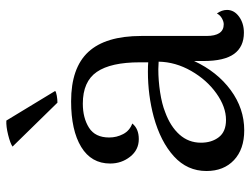

<svg xmlns="http://www.w3.org/2000/svg" viewBox="-110 -650 771 590"><g transform="rotate(-90 275.0 -354.5)"><path d="M540 -42Q540 -20 519.5 -5Q499 10 470 10Q427 10 405 -20Q383 -50 383 -114V-143Q350 -72 293.5 -30.5Q237 11 170 11Q112 11 78.5 -20.5Q45 -52 45 -105Q45 -164 90 -205Q135 -246 211 -267Q278 -285 350 -285Q370 -285 379 -284V-310Q379 -399 349.5 -442Q320 -485 252 -485Q208 -485 178 -466Q148 -447 148 -404Q148 -381 158.5 -361Q169 -341 191 -333Q175 -313 143 -313Q110 -313 89 -339.5Q68 -366 68 -401Q68 -459 119 -490Q170 -521 259 -521Q362 -521 411 -468Q460 -415 460 -305V-105Q460 -52 496 -52Q504 -52 514 -57.5Q524 -63 529 -73Q540 -58 540 -42ZM381 -252 358 -253Q323 -253 287 -247.5Q251 -242 226 -232Q182 -216 157 -188Q132 -160 132 -122Q132 -89 149 -67Q166 -45 202 -45Q242 -45 283.5 -74.5Q325 -104 352.5 -152Q380 -200 381 -252ZM200 -720 291 -570Q288 -567 276.5 -565Q265 -563 255 -563L120 -701Q130 -708 156 -714.5Q182 -721 200 -720Z"/></g></svg>

Font: Arima Madurai
Style: Regular
Weight: 400
Designer: Joana Correia and Natanael Gama
Foundry: NDISCOVER
Version: Version 1.019